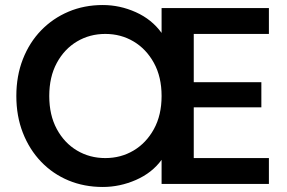

<svg xmlns="http://www.w3.org/2000/svg" viewBox="-20 -732 1143 764"><path d="M389 12Q315 12 252.5 -14Q190 -40 143.5 -88.5Q97 -137 71 -203.5Q45 -270 45 -350Q45 -430 71 -496.5Q97 -563 143.5 -611Q190 -659 252.5 -685.5Q315 -712 389 -712Q457 -712 520.5 -683.5Q584 -655 623 -601V-700H1050V-597H751V-405H1020V-305H751V-103H1050V0H623V-96Q585 -44 521 -16Q457 12 389 12ZM399 -103Q461 -103 511.5 -133Q562 -163 592.5 -218.5Q623 -274 623 -350Q623 -426 592.5 -481.5Q562 -537 511.5 -567Q461 -597 399 -597Q337 -597 286.5 -567Q236 -537 206 -481.5Q176 -426 176 -350Q176 -274 206 -218.5Q236 -163 286.5 -133Q337 -103 399 -103Z"/></svg>

Font: Firefly Display
Style: Bold
Weight: 700
Designer: Colophon Foundry, Jonny Pinhorn
Foundry: Colophon Foundry
Version: Version 1.200; ttfautohint (v1.8.3)